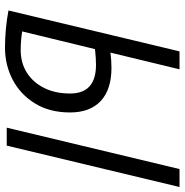

<svg xmlns="http://www.w3.org/2000/svg" viewBox="-5 -728 740 770"><g transform="rotate(90 365.0 -343.0)"><path d="M171 7Q136 7 97 3.5Q58 0 22 -7L186 -693H258L191 -416Q207 -418 222.5 -419Q238 -420 252 -420Q339 -420 385 -377Q431 -334 431 -254Q431 -172 395 -113.5Q359 -55 300 -24Q241 7 171 7ZM492 0 658 -693H730L564 0ZM181 -56Q232 -56 271 -80.5Q310 -105 332.5 -149.5Q355 -194 355 -254Q355 -358 240 -358Q226 -358 211.5 -357Q197 -356 177 -354L106 -62Q123 -59 143 -57.5Q163 -56 181 -56Z"/></g></svg>

Font: Ubuntu Sans Condensed
Style: Italic
Weight: 400
Width: 3
Italic angle: -13.5°
Designer: Dalton Maag Ltd
Foundry: Dalton Maag Ltd
Version: Version 1.006; ttfautohint (v1.8.4.7-5d5b)